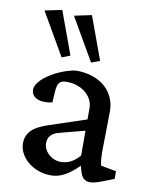

<svg xmlns="http://www.w3.org/2000/svg" viewBox="-89 -862 739 937"><g transform="rotate(10 280.5 -393.5)"><path d="M229 9C274 9 317 -15 364 -63L373 -32C381 -5 397 9 422 9C436 9 456 4 478 -5L538 -28V-66L462 -80C457 -94 455 -125 455 -156L458 -349C457 -450 379 -516 261 -516C179 -505 70 -441 70 -388C70 -348 115 -329 174 -343L177 -394C180 -441 190 -454 228 -454C298 -454 357 -407 357 -348V-291L177 -231C99 -206 67 -174 67 -121C67 -58 133 9 229 9ZM58 -778 180 -567 221 -583 143 -796ZM178 -141C178 -172 193 -192 231 -202L357 -235V-112C329 -79 299 -64 264 -64C218 -64 178 -102 178 -141ZM204 -778 326 -567 368 -583 290 -796Z"/></g></svg>

Font: TPK Tissa Web Medium
Style: Regular
Weight: 500
Designer: Jacques Le Bailly, Suppakit Chalermlarp | Katatrad Co.,Ltd.
Foundry: Jacques Le Bailly, Cadson Demak Co.,Ltd.
Version: Version 5.000;Glyphs 3.1.2 (3151)